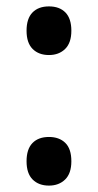

<svg xmlns="http://www.w3.org/2000/svg" viewBox="-20 -567 306 600"><path d="M133 -395Q101 -395 82 -414Q63 -433 63 -471Q63 -509 81.5 -528Q100 -547 133 -547Q166 -547 184.5 -528Q203 -509 203 -471Q203 -433 183.5 -414Q164 -395 133 -395ZM133 13Q101 13 82 -6Q63 -25 63 -63Q63 -101 81.5 -120Q100 -139 133 -139Q165 -139 184 -120.5Q203 -102 203 -63Q203 -25 183.5 -6Q164 13 133 13Z"/></svg>

Font: Noto Sans Malayalam Condensed SemiBold
Style: Regular
Weight: 600
Width: 3
Designer: Jelle Bosma - Monotype Design Team
Foundry: Monotype Imaging Inc.
Version: Version 2.104; ttfautohint (v1.8.4.7-5d5b)